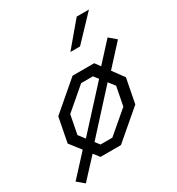

<svg xmlns="http://www.w3.org/2000/svg" viewBox="-222 -931 1064 1155"><g transform="rotate(-30 310.0 -354.0)"><path d="M33.5 94 158 -40.5 189.5 0H331.5L528.5 -168.5L561.5 -338.5L503.5 -417.5L634 -560L585.5 -601L465.5 -470L438.5 -507H288L91.5 -338.5L58.5 -168.5L118.5 -91L-14.5 53.5ZM135 -183 160.5 -314 310.5 -442.5H392.5L417 -411L168.5 -139.5ZM203 -95.5 451 -367.5 485 -324 459.5 -193 309 -64.5H227ZM348 -637 487.5 -802.5H572.5L415 -637Z"/></g></svg>

Font: Monaspace Krypton Light
Style: Italic
Weight: 300
Italic angle: -11°
Designer: Riley Cran & the Lettermatic Team
Foundry: Lettermatic
Version: Version 1.101 (Monaspace Krypton)